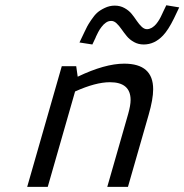

<svg xmlns="http://www.w3.org/2000/svg" viewBox="-20 -728 718 748"><path d="M220.7 -470.2H276.9L282.7 -429.2Q388.7 -480 463.9 -480Q576.7 -480 576.7 -380.4Q576.7 -341.3 559.1 -280.8L478.5 0H397.9L479.5 -284.7Q488.8 -317.9 488.8 -338.4Q488.8 -407.7 408.2 -407.7Q352.5 -407.7 272.5 -371.6L166 0H85.9ZM627.9 -707.5 678.2 -699.2 657.7 -656.2Q635.7 -611.3 615.2 -589.8Q582 -554.7 540 -554.7Q519 -554.7 502 -564.2Q484.9 -573.7 473.9 -587.2Q462.9 -600.6 453.6 -614Q444.3 -627.4 434.3 -637Q424.3 -646.5 413.6 -646.5Q407.7 -646.5 402.3 -644.8Q397 -643.1 392.3 -639.6Q387.7 -636.2 383.5 -632.3Q379.4 -628.4 375.5 -623Q371.6 -617.7 368.7 -613.5Q365.7 -609.4 362.8 -603.3Q359.9 -597.2 358.2 -594Q356.4 -590.8 354.2 -585.9Q352.1 -581.1 352.1 -580.6L339.8 -554.7L289.6 -562.5L310.1 -605.5Q316.9 -619.1 319.8 -625.2Q322.8 -631.3 335 -649.7Q347.2 -668 358.2 -678Q369.1 -688 387.9 -697Q406.7 -706.1 427.2 -706.1Q448.2 -706.1 465.3 -696.5Q482.4 -687 493.2 -673.6Q503.9 -660.2 512.9 -646.7Q522 -633.3 532 -623.8Q542 -614.3 552.7 -614.3Q557.6 -614.3 562.7 -616Q567.9 -617.7 572 -620.1Q576.2 -622.6 580.6 -626.5Q585 -630.4 588.1 -634Q591.3 -637.7 595 -643.1Q598.6 -648.4 600.8 -652.1Q603 -655.8 605.7 -661.1Q608.4 -666.5 609.6 -669.2Q610.8 -671.9 613 -676.3Q615.2 -680.7 615.2 -681.2Z"/></svg>

Font: Cantarell
Style: Italic
Weight: 400
Italic angle: -16°
Designer: Dave Crossland
Version: Version 1.004